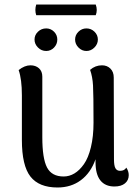

<svg xmlns="http://www.w3.org/2000/svg" viewBox="-20 -810 610 844"><path d="M400.9 -743.2H139.2Q131.8 -765.6 139.2 -790H400.9Q409.7 -765.6 400.9 -743.2ZM183.1 -585.9Q162.1 -585.9 147 -601.1Q131.8 -616.2 131.8 -636.2Q131.8 -656.2 147 -670.7Q162.1 -685.1 183.1 -685.1Q203.1 -685.1 217.5 -670.7Q231.9 -656.2 231.9 -636.2Q231.9 -615.7 217.5 -600.8Q203.1 -585.9 183.1 -585.9ZM359.9 -685.1Q380.4 -685.1 395.3 -670.7Q410.2 -656.2 410.2 -636.2Q410.2 -616.2 395 -601.1Q379.9 -585.9 359.9 -585.9Q339.8 -585.9 325 -601.1Q310.1 -616.2 310.1 -636.2Q310.1 -656.2 325 -670.7Q339.8 -685.1 359.9 -685.1ZM535.2 -73.2Q545.9 -57.6 545.9 -40Q545.9 -17.6 529.3 -3.9Q512.7 9.8 482.9 9.8Q442.4 9.8 421.1 -17.1Q399.9 -43.9 399.9 -97.2V-109.9Q378.9 -50.3 335.7 -18.1Q292.5 14.2 232.9 14.2Q151.4 14.2 113.8 -33.9Q76.2 -82 76.2 -194.8V-391.1Q76.2 -461.4 62 -502Q88.4 -522.9 113.8 -522.9Q136.7 -522.9 151.4 -509.8Q166 -496.6 166 -473.1V-207Q166 -113.3 186.8 -73.7Q207.5 -34.2 259.8 -34.2Q284.7 -34.2 307.1 -47.6Q329.6 -61 348.9 -88.4Q368.2 -115.7 379.6 -162.8Q391.1 -210 391.1 -271Q391.1 -396 388.9 -434.6Q386.7 -473.1 376 -502.9Q398.9 -522.9 428.2 -522.9Q450.7 -522.9 465.3 -508.5Q480 -494.1 480 -469.2L481 -109.9Q481 -82 487.3 -70.6Q493.7 -59.1 507.8 -59.1Q527.3 -59.1 535.2 -73.2Z"/></svg>

Font: Arima Madurai Medium
Style: Regular
Weight: 500
Designer: Joana Correia and Natanael Gama
Foundry: NDISCOVER
Version: Version 1.019;PS 001.019;hotconv 1.0.88;makeotf.lib2.5.64775